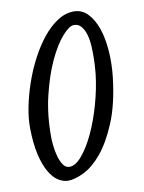

<svg xmlns="http://www.w3.org/2000/svg" viewBox="-85 -796 660 880"><g transform="rotate(-10 244.5 -356.0)"><path d="M320.3 -736.3Q357.4 -736.3 384.3 -708.5Q411.1 -680.7 426.8 -635.3Q442.4 -589.8 446.8 -530.8Q451.2 -471.7 444.3 -409.2Q429.7 -283.2 394.5 -199.7Q359.4 -116.2 317.9 -66.9Q276.4 -17.6 233.9 2.9Q191.4 23.4 161.1 23.4Q137.7 23.4 114.7 8.8Q91.8 -5.9 73.2 -38.1Q54.7 -70.3 43 -120.6Q31.2 -170.9 30.3 -242.2Q29.3 -287.1 40 -341.3Q50.8 -395.5 69.8 -450.7Q88.9 -505.9 115.7 -557.1Q142.6 -608.4 174.8 -648.4Q207 -688.5 244.1 -712.4Q281.2 -736.3 320.3 -736.3ZM369.1 -435.5Q369.1 -440.4 371.1 -460.4Q373 -480.5 373.5 -507.3Q374 -534.2 372.6 -563.5Q371.1 -592.8 364.3 -617.7Q357.4 -642.6 344.2 -658.7Q331.1 -674.8 309.6 -674.8Q288.1 -674.8 255.4 -637.7Q222.7 -600.6 191.9 -535.2Q161.1 -469.7 139.2 -379.4Q117.2 -289.1 118.2 -182.6Q118.2 -171.9 120.6 -147.9Q123 -124 129.4 -99.6Q135.7 -75.2 147.5 -56.6Q159.2 -38.1 177.7 -38.1Q206.1 -38.1 236.8 -74.7Q267.6 -111.3 294.4 -168.9Q321.3 -226.6 341.3 -297.4Q361.3 -368.2 369.1 -435.5Z"/></g></svg>

Font: Satisfy
Style: Regular
Weight: 400
Designer: Font Diner, Inc
Foundry: Font Diner, Inc
Version: Version 1.000